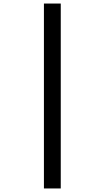

<svg xmlns="http://www.w3.org/2000/svg" viewBox="-20 -820 591 1084"><path d="M228 244V-800H323V244Z"/></svg>

Font: Noto Sans Tamil SemiCondensed SemiBold
Style: Regular
Weight: 600
Width: 4
Designer: Jelle Bosma - Monotype Design Team
Foundry: Monotype Imaging Inc.
Version: Version 2.004; ttfautohint (v1.8.4.7-5d5b)